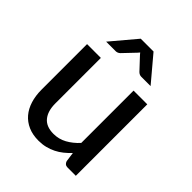

<svg xmlns="http://www.w3.org/2000/svg" viewBox="-203 -838 965 965"><g transform="rotate(45 279.5 -355.0)"><path d="M491 -508V0H432.5Q412.5 0 406.5 -19.5L399.5 -70.5Q383 -53 365 -38.5Q347 -24 326.5 -13.8Q306 -3.5 283 2.2Q260 8 233.5 8Q191.5 8 159.8 -6Q128 -20 106.5 -45.2Q85 -70.5 74 -106Q63 -141.5 63 -184.5V-508H161V-184.5Q161 -130 186 -99.8Q211 -69.5 262.5 -69.5Q300 -69.5 332.5 -87.2Q365 -105 393.5 -136V-508ZM438 -584.5H372.5Q366.5 -584.5 360.8 -586.5Q355 -588.5 348.5 -594.5L290 -657Q286 -661 281.5 -667Q277 -661 273 -657L213.5 -594.5Q208.5 -589.5 202.2 -587Q196 -584.5 190 -584.5H122L234.5 -718H325.5Z"/></g></svg>

Font: Lato 2
Style: Regular
Weight: 500
Designer: Lukasz Dziedzic with Adam Twardoch and Botio Nikoltchev
Foundry: tyPoland Lukasz Dziedzic
Version: Version 2.015; 2015-08-06; http://www.latofonts.com/